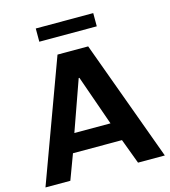

<svg xmlns="http://www.w3.org/2000/svg" viewBox="-123 -954 932 1052"><g transform="rotate(-15 342.5 -427.5)"><path d="M4 0 256 -686H430L681 0H529L476 -142H198L145 0ZM234 -247H439L339 -532H335ZM178 -780V-855H504V-780Z"/></g></svg>

Font: Chivo Medium SemiBold
Style: Regular
Weight: 600
Version: Version 2.002